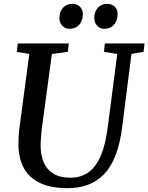

<svg xmlns="http://www.w3.org/2000/svg" viewBox="-20 -969 772 999"><path d="M664 -688.5 615.5 -306Q604.5 -220.5 580.8 -160Q557 -99.5 521 -62.2Q485 -25 437.5 -7.5Q390 10 332 10Q242.5 10 186.5 -17.5Q130.5 -45 104 -94.5Q77.5 -144 76 -209Q76 -228 76.5 -248.5Q77 -269 79.5 -290.5L132.5 -688.5L67.5 -699L72.5 -743H338L333 -699.5L250 -688L197.5 -299.5Q194.5 -272 192.8 -248.2Q191 -224.5 191.5 -205Q192.5 -157.5 208.8 -121.2Q225 -85 258.8 -64.8Q292.5 -44.5 346.5 -44.5Q402 -44.5 441.2 -73.2Q480.5 -102 505 -160.2Q529.5 -218.5 540.5 -306.5L590 -688L521 -699.5L525.5 -743H732L727 -699.5ZM341 -819Q318.5 -819 303.5 -835.8Q288.5 -852.5 289 -877Q289.5 -909 308.2 -929Q327 -949 355.5 -949Q383 -949 397.2 -933Q411.5 -917 411 -893.5Q410.5 -861 392 -840Q373.5 -819 341 -819ZM522.5 -819Q500 -819 485 -835.8Q470 -852.5 470.5 -877Q471 -909 489.5 -929Q508 -949 536.5 -949Q563.5 -949 578.2 -933Q593 -917 592 -893.5Q591.5 -861 573 -840Q554.5 -819 522.5 -819Z"/></svg>

Font: Merriweather 24pt Medium
Style: Italic
Weight: 500
Italic angle: -7.8°
Version: Version 2.101